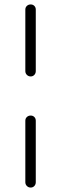

<svg xmlns="http://www.w3.org/2000/svg" viewBox="-20 -790 276 864"><path d="M118 -446Q108 -446 101 -453Q94 -460 94 -470V-747Q94 -757 101 -763.5Q108 -770 118 -770Q128 -770 134.5 -763.5Q141 -757 141 -747V-470Q141 -460 134.5 -453Q128 -446 118 -446ZM118 54Q108 54 101 47Q94 40 94 30V-247Q94 -257 101 -263.5Q108 -270 118 -270Q128 -270 134.5 -263.5Q141 -257 141 -247V30Q141 40 134.5 47Q128 54 118 54Z"/></svg>

Font: Kurewa Gothic CJK TC Regular
Style: Regular
Weight: 400
Designer: Max Yao
Foundry: Max-Everyday
Version: Version 1.071; ttfautohint (v1.8.3)